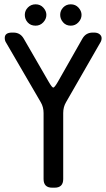

<svg xmlns="http://www.w3.org/2000/svg" viewBox="-20 -860 493 890"><path d="M182 -30Q182 10 222 10H233Q273 10 273 -30V-336Q273 -364 286 -386L444 -661Q451 -671 451 -683Q451 -694 441.5 -701.5Q432 -709 416 -709H410Q378 -709 362 -681L249 -482Q233 -454 227 -454Q221 -454 205 -482L90 -681Q74 -709 42 -709H36Q2 -709 2 -684Q2 -671 9 -661L169 -386Q182 -364 182 -336ZM145 -741Q166 -741 180.5 -756.5Q195 -772 195 -791Q195 -809 181 -824.5Q167 -840 145 -840Q124 -840 109.5 -825.5Q95 -811 95 -791Q95 -771 108.5 -756Q122 -741 145 -741ZM308 -741Q329 -741 343.5 -756.5Q358 -772 358 -791Q358 -809 344 -824.5Q330 -840 308 -840Q287 -840 273 -825.5Q259 -811 259 -791Q259 -772 272.5 -756.5Q286 -741 308 -741Z"/></svg>

Font: WDXL Lubrifont TC
Style: Regular
Weight: 400
Designer: [WDXL Lubrifont] Copyright 2020-2022 (c) NightFurySL2001, Skr-ZERO; [ZCOOL QingKe HuangYou] Copyright 2018-2022 (c) The 
Version: Version 2.001;hotconv 1.1.1;makeotfexe 2.6.0